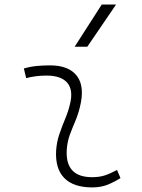

<svg xmlns="http://www.w3.org/2000/svg" viewBox="-20 -815 626 845"><path d="M495.1 -66.9 510.3 -31.2Q483.4 -14.2 453.9 -2.2Q424.3 9.8 385.7 9.8Q303.2 9.8 262.7 -31.7Q222.2 -73.2 227.1 -153.3Q229.5 -189.9 241.2 -224.4Q252.9 -258.8 266.6 -291.5Q280.3 -324.2 287.6 -355Q303.7 -417.5 276.6 -450Q249.5 -482.4 184.6 -482.4Q138.2 -482.4 95.2 -471.2L85 -513.7Q113.8 -522 142.6 -524.7Q171.4 -527.3 200.2 -527.3Q283.2 -527.3 318.6 -480.7Q354 -434.1 332 -345.2Q323.7 -310.5 310.8 -280.5Q297.9 -250.5 287.1 -221.2Q276.4 -191.9 273.9 -157.7Q265.6 -35.2 385.3 -35.2Q416 -35.2 439.5 -42.5Q462.9 -49.8 495.1 -66.9ZM308.6 -609.4 427.7 -794.9H490.7L364.3 -609.4Z"/></svg>

Font: Cascadia Code ExtraLight
Style: Italic
Weight: 200
Italic angle: -10°
Monospace: yes
Designer: Aaron Bell
Foundry: Saja Typeworks
Version: Version 2404.023; ttfautohint (v1.8.4)